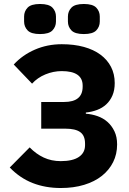

<svg xmlns="http://www.w3.org/2000/svg" viewBox="-20 -932 648 964"><path d="M29 0ZM285 12Q208 12 144 -13Q80 -38 29 -91L129 -192Q161 -159 199.5 -141Q238 -123 285 -123Q345 -123 376 -144Q407 -165 407 -203V-211Q407 -251 383 -268.5Q359 -286 308 -286H187V-420H302Q395 -420 395 -497V-502Q395 -575 290 -575Q248 -575 208 -558.5Q168 -542 141 -512L49 -608Q93 -656 155.5 -683Q218 -710 290 -710Q352 -710 401 -696.5Q450 -683 484.5 -657.5Q519 -632 537.5 -596Q556 -560 556 -515Q556 -479 544.5 -452.5Q533 -426 513.5 -408Q494 -390 467.5 -380Q441 -370 411 -367V-361Q441 -359 469.5 -349Q498 -339 519.5 -320Q541 -301 554.5 -273Q568 -245 568 -207Q568 -158 548 -118Q528 -78 491.5 -49Q455 -20 402.5 -4Q350 12 285 12ZM181 -761Q136 -761 118.5 -779.5Q101 -798 101 -824V-849Q101 -875 118.5 -893.5Q136 -912 181 -912Q226 -912 243.5 -893.5Q261 -875 261 -849V-824Q261 -798 243.5 -779.5Q226 -761 181 -761ZM401 -761Q356 -761 338.5 -779.5Q321 -798 321 -824V-849Q321 -875 338.5 -893.5Q356 -912 401 -912Q446 -912 463.5 -893.5Q481 -875 481 -849V-824Q481 -798 463.5 -779.5Q446 -761 401 -761Z"/></svg>

Font: Aneliza ExtraBold
Style: Regular
Weight: 800
Designer: Mike Abbink, Paul van der Laan, Pieter van Rosmalen
Foundry: Bold Monday
Version: Version 3.001;September 8, 2019;FontCreator 11.5.0.2425 64-b